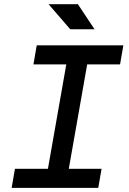

<svg xmlns="http://www.w3.org/2000/svg" viewBox="-20 -914 626 934"><path d="M196.8 0 318.8 -693.4H420.4L298.3 0ZM36.6 0 52.7 -92.8H474.1L458 0ZM142.6 -600.6 158.7 -693.4H580.1L564 -600.6ZM321.8 -771.5 216.3 -893.6H358.9L439.9 -771.5Z"/></svg>

Font: Cascadia Code
Style: Italic
Weight: 400
Italic angle: -10°
Designer: Aaron Bell
Foundry: Saja Typeworks
Version: Version 2407.024